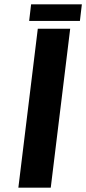

<svg xmlns="http://www.w3.org/2000/svg" viewBox="-20 -869 399 889"><path d="M305 -736 215 0H65L155 -736ZM359 -849 350 -772H115L124 -849Z"/></svg>

Font: Josefin Sans
Style: Bold Italic
Weight: 700
Italic angle: -7°
Designer: Santiago Orozco
Foundry: Typemade
Version: Version 2.000